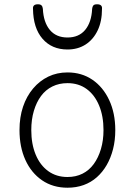

<svg xmlns="http://www.w3.org/2000/svg" viewBox="-20 -857 629 896"><path d="M295 19Q227 19 176.5 -15.5Q126 -50 98.5 -110.5Q71 -171 71 -250Q71 -310 87.5 -359Q104 -408 134.5 -444Q165 -480 205.5 -499.5Q246 -519 295 -519Q361 -519 411 -485Q461 -451 489.5 -390Q518 -329 518 -250Q518 -202 507.5 -161Q497 -120 478 -87Q459 -54 432 -30Q405 -6 370.5 6.5Q336 19 295 19ZM295 -31Q334 -31 365 -46.5Q396 -62 417.5 -91.5Q439 -121 451 -161.5Q463 -202 463 -250Q463 -315 442.5 -364.5Q422 -414 384.5 -441.5Q347 -469 295 -469Q256 -469 224.5 -453.5Q193 -438 171.5 -409Q150 -380 138 -339.5Q126 -299 126 -250Q126 -185 146.5 -135.5Q167 -86 205 -58.5Q243 -31 295 -31ZM295 -626Q222 -626 178.5 -676Q135 -726 134 -816Q133 -826 138.5 -831.5Q144 -837 157 -837Q169 -837 174 -831.5Q179 -826 180 -816Q183 -753 212.5 -717.5Q242 -682 295 -682Q348 -682 377.5 -717.5Q407 -753 410 -816Q411 -826 415.5 -831.5Q420 -837 433 -837Q446 -837 451.5 -831.5Q457 -826 456 -816Q456 -757 435.5 -714.5Q415 -672 379 -649Q343 -626 295 -626Z"/></svg>

Font: Playwrite US Modern ExtraLight
Style: Regular
Weight: 250
Designer: Veronika Burian, José Scaglione
Foundry: TypeTogether
Version: Version 1.003